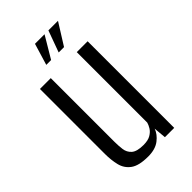

<svg xmlns="http://www.w3.org/2000/svg" viewBox="-202 -703 776 776"><g transform="rotate(-45 185.5 -315.0)"><path d="M162.1 7.7Q109.5 7.7 84.8 -10.5Q60.1 -28.7 52.9 -58.8Q45.7 -88.8 45.7 -123.3V-495H107.7V-131.4Q107.7 -108.9 110.4 -87.6Q113.1 -66.3 128.8 -52.4Q144.6 -38.6 181.6 -38.6Q208.1 -38.6 223.2 -47.7Q238.3 -56.7 246 -69.3Q253.6 -81.9 256.3 -92.2V-495H318.3V0H265.1L260.2 -53.6Q251.9 -29.7 227.6 -11Q203.3 7.7 162.1 7.7ZM132.7 -545.7 160.6 -638.2H215.3L160.3 -545.7ZM203.6 -545.7 237.3 -638.2H292.1L234.2 -545.7Z"/></g></svg>

Font: Alumni Sans SC Thin
Style: Regular
Weight: 100
Designer: Robert E. Leuschke
Foundry: Robert E. Leuschke
Version: Version 1.018